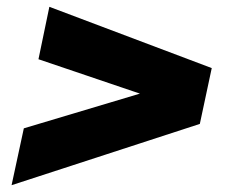

<svg xmlns="http://www.w3.org/2000/svg" viewBox="-20 -588 690 564"><path d="M14 -44 50 -211 391 -313 93 -414 125 -568 602 -388 567 -224Z"/></svg>

Font: Azeret Mono Thin ExtraBold
Style: Italic
Weight: 800
Italic angle: -12°
Version: Version 1.002